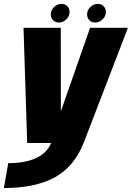

<svg xmlns="http://www.w3.org/2000/svg" viewBox="-60 -739 681 992"><path d="M80.5 0 61.5 -595.5H254L254.5 -164L405.5 -595.5H601L372 0Q322.5 123 222.2 177.8Q122 232.5 -40 232.5L-17.5 104Q69 104 126 78Q182.5 52.5 204 0ZM244 -622.5Q225.5 -622.5 214 -634.8Q202.5 -647 202.5 -664.5Q202.5 -686.5 219.5 -702.8Q236.5 -719 258 -719Q276 -719 287.8 -707Q299.5 -695 299.5 -677.5Q299.5 -655 282.5 -638.8Q265.5 -622.5 244 -622.5ZM431.5 -622.5Q413 -622.5 401.5 -634.8Q390 -647 390 -664.5Q390 -686.5 407 -702.8Q424 -719 445.5 -719Q463.5 -719 475.2 -707Q487 -695 487 -677.5Q487 -655 470 -638.8Q453 -622.5 431.5 -622.5Z"/></svg>

Font: Anybody ExtraBold
Style: Italic
Weight: 800
Italic angle: -10°
Designer: Tyler Finck
Foundry: Etcetera Type Company
Version: Version 1.010; ttfautohint (v1.8.3) -l 8 -r 50 -G 200 -x 14 